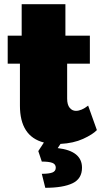

<svg xmlns="http://www.w3.org/2000/svg" viewBox="-20 -670 482 915"><path d="M16.7 -366.7V-500H83.3V-650H291.7V-500H408.3V-366.7H300V-200Q300 -170.8 312.1 -156.2Q324.2 -141.7 341.7 -141.7Q368.3 -141.7 400 -166.7L441.7 -50Q421.7 -29.2 376.2 -8.3Q330.8 12.5 268.3 15.8L255 35.8Q370.8 49.2 370.8 129.2Q370.8 181.7 325.8 203.3Q280.8 225 195.8 225L179.2 158.3Q213.3 158.3 229.6 152.1Q245.8 145.8 245.8 129.2Q245.8 112.5 229.6 106.2Q213.3 100 179.2 100L162.5 50L189.2 9.2Q75 -20 75 -166.7V-366.7Z"/></svg>

Font: BoonTook
Style: Regular
Weight: 400
Designer: Sungsit Sawaiwan
Foundry: FontUni
Version: Version 3.0